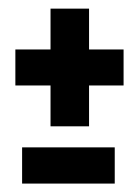

<svg xmlns="http://www.w3.org/2000/svg" viewBox="-20 -500 328 456"><path d="M100 -200H191.5V-297H273.5V-382.5H191.5V-479.5H100V-382.5H16.5V-297H100ZM32.5 -64H252.5V-150H32.5Z"/></svg>

Font: Anybody UltraCondensed Thin SemiBold
Style: Regular
Weight: 600
Version: Version 1.111